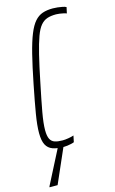

<svg xmlns="http://www.w3.org/2000/svg" viewBox="-134 -748 593 989"><g transform="rotate(-15 163.0 -253.0)"><path d="M127 8Q91 8 67.5 -0.5Q44 -9 32.5 -31Q21 -53 21 -94Q21 -134 31 -194Q41 -254 59 -344Q77 -435 92.5 -497Q108 -559 124 -598.5Q140 -638 158.5 -659Q177 -680 200.5 -688Q224 -696 255 -696Q267 -696 280.5 -694.5Q294 -693 306.5 -690.5Q319 -688 326 -684L319 -652Q312 -655 302 -657Q292 -659 282.5 -660.5Q273 -662 264 -662Q236 -662 216.5 -655.5Q197 -649 181.5 -631Q166 -613 153 -577.5Q140 -542 126 -485Q112 -428 95 -344Q76 -253 65.5 -194.5Q55 -136 55 -100Q55 -69 63 -53Q71 -37 87.5 -31.5Q104 -26 129 -26Q143 -26 160.5 -29Q178 -32 189 -36L182 -2Q175 1 165.5 3Q156 5 146 6.5Q136 8 127 8ZM1 190 2 185 106 -18H135L133 -13L44 190Z"/></g></svg>

Font: Saira UltraCondensed Thin
Style: Italic
Weight: 250
Width: 1
Italic angle: -12°
Designer: Hector Gatti with collaboration of the Omnibus-Type team
Foundry: Omnibus-Type
Version: Version 1.101